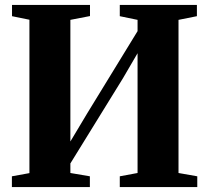

<svg xmlns="http://www.w3.org/2000/svg" viewBox="-20 -763 853 783"><path d="M28.5 0V-44L100 -57V-682.5L29 -697V-743H347V-697.5L267 -682V-186L335.5 -300.5L541 -636V-682L468.5 -697V-743H783V-697L708 -682V-57.5L784.5 -44V0H468.5V-44L541 -57.5V-546L481.5 -444L267 -96.5V-57.5L346.5 -44V0Z"/></svg>

Font: Merriweather 72pt ExtraBold
Style: Regular
Weight: 800
Version: Version 2.100